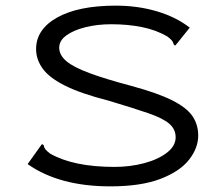

<svg xmlns="http://www.w3.org/2000/svg" viewBox="-20 -651 790 681"><path d="M371 10Q190 10 78 -69L123 -132L129 -140L135 -136Q136 -128 140.5 -122Q145 -116 158 -106Q241 -59 386 -59Q441 -59 490.5 -72Q540 -85 571.5 -109Q603 -133 603 -164Q603 -193 580 -212.5Q557 -232 504.5 -250Q452 -268 365 -294Q267 -319 211 -347Q155 -375 131.5 -407.5Q108 -440 108 -477Q108 -547 183 -589Q258 -631 391 -631Q468 -631 536 -611Q604 -591 653 -553L608 -497L601 -489L596 -494Q594 -502 589.5 -507.5Q585 -513 573 -522Q533 -545 483 -555Q433 -565 375 -565Q325 -565 283 -554.5Q241 -544 215.5 -525.5Q190 -507 190 -482Q190 -456 215 -434.5Q240 -413 296.5 -392Q353 -371 447 -346Q539 -321 590 -295.5Q641 -270 662 -240Q683 -210 683 -170Q683 -126 650.5 -84.5Q618 -43 549 -16.5Q480 10 371 10Z"/></svg>

Font: Inconsolata ExtraExpanded
Style: Regular
Weight: 400
Width: 8
Monospace: yes
Designer: Raph Levien, Cyreal, Brenton Simpson
Foundry: Raph Levien, Cyreal, Google
Version: Version 3.000; ttfautohint (v1.8.2.53-6de2)